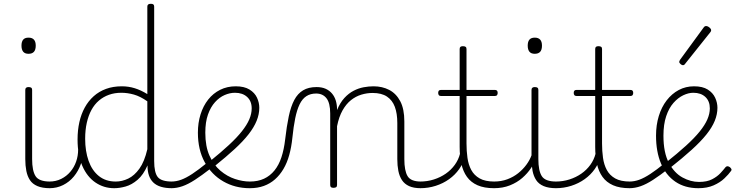

<svg xmlns="http://www.w3.org/2000/svg" viewBox="-20 -973 3917 1010"><path d="M243 17Q203 17 177 6Q151 -5 137.5 -25.5Q124 -46 118.5 -74Q113 -102 113 -136V-500Q113 -508 117.5 -511.5Q122 -515 130 -515Q140 -515 144.5 -511.5Q149 -508 149 -500V-136Q149 -75 167 -46.5Q185 -18 243 -18Q250 -18 253 -12.5Q256 -7 256 -0.5Q256 6 253 11.5Q250 17 243 17ZM130 -690Q111 -690 102 -701Q93 -712 93 -733Q93 -754 102 -764.5Q111 -775 130 -775Q149 -775 158.5 -764.5Q168 -754 168 -733Q168 -711 158.5 -700.5Q149 -690 130 -690Z M240 17Q231 17 226 11.5Q221 6 221 -0.5Q221 -7 226 -12.5Q231 -18 240 -18Q274 -18 302 -32Q330 -46 350 -69.5Q370 -93 380.5 -123Q391 -153 391 -186Q391 -196 398 -199.5Q405 -203 411.5 -199.5Q418 -196 418 -186Q418 -146 405 -109.5Q392 -73 368.5 -44.5Q345 -16 312 0.5Q279 17 240 17Z M581 17Q526 17 482 -13Q438 -43 413 -100.5Q388 -158 388 -239Q388 -288 397.5 -330.5Q407 -373 426 -407.5Q445 -442 473 -467Q501 -492 538 -505.5Q575 -519 621 -519Q656 -519 688.5 -509Q721 -499 755 -478V-938Q755 -946 759.5 -949.5Q764 -953 774 -953Q783 -953 787 -949.5Q791 -946 791 -938V-126Q791 -65 810 -41.5Q829 -18 885 -18Q892 -18 895.5 -12.5Q899 -7 899 -0.5Q899 6 895.5 11.5Q892 17 885 17Q851 17 826.5 9.5Q802 2 786.5 -13Q771 -28 763.5 -50Q756 -72 756 -100V-103Q734 -53 703.5 -27Q673 -1 641 8Q609 17 581 17ZM589 -18Q622 -18 654.5 -33.5Q687 -49 713.5 -86Q740 -123 755 -188V-440Q718 -466 684.5 -475.5Q651 -485 618 -485Q583 -485 553.5 -474.5Q524 -464 500.5 -444Q477 -424 461 -394.5Q445 -365 436.5 -327Q428 -289 428 -243Q428 -178 446 -127Q464 -76 500 -47Q536 -18 589 -18Z M881 17Q872 17 867 11.5Q862 6 862 -0.5Q862 -7 867 -12.5Q872 -18 881 -18Q907 -18 933 -27.5Q959 -37 991 -58Q1023 -79 1066 -114Q1071 -118 1077 -115.5Q1083 -113 1087 -107.5Q1091 -102 1091.5 -95.5Q1092 -89 1086 -85Q1041 -50 1005.5 -27Q970 -4 940 6.5Q910 17 881 17Z M1086 -126Q1143 -172 1184.5 -210.5Q1226 -249 1252.5 -282.5Q1279 -316 1291.5 -345.5Q1304 -375 1304 -403Q1304 -441 1280 -463Q1256 -485 1216 -485Q1189 -485 1161.5 -473Q1134 -461 1111 -435.5Q1088 -410 1074 -370.5Q1060 -331 1060 -275Q1060 -203 1082 -154Q1104 -105 1139.5 -75Q1175 -45 1216 -31.5Q1257 -18 1294 -18Q1304 -18 1309 -12.5Q1314 -7 1314 -0.5Q1314 6 1309 11.5Q1304 17 1294 17Q1217 17 1155 -18.5Q1093 -54 1057 -119.5Q1021 -185 1021 -275Q1021 -327 1035 -371.5Q1049 -416 1075 -449Q1101 -482 1138 -500.5Q1175 -519 1220 -519Q1265 -519 1292.5 -502Q1320 -485 1332 -459Q1344 -433 1344 -406Q1344 -372 1330 -337.5Q1316 -303 1287.5 -266.5Q1259 -230 1214.5 -189Q1170 -148 1109 -99Z M1294 17Q1285 17 1280 11.5Q1275 6 1275 -0.5Q1275 -7 1280 -12.5Q1285 -18 1294 -18Q1337 -18 1369 -33Q1401 -48 1424 -76.5Q1447 -105 1460.5 -146Q1474 -187 1480 -239Q1488 -309 1499 -361Q1510 -413 1528 -447Q1546 -481 1574.5 -498Q1603 -515 1645 -515Q1654 -515 1658.5 -510Q1663 -505 1662.5 -498Q1662 -491 1657 -486Q1652 -481 1643 -481Q1613 -481 1591.5 -467Q1570 -453 1556 -424Q1542 -395 1533 -351Q1524 -307 1518 -248Q1513 -199 1501.5 -157.5Q1490 -116 1471 -84Q1452 -52 1426.5 -29.5Q1401 -7 1368 5Q1335 17 1294 17Z M2194 17Q2156 17 2132 6Q2108 -5 2094.5 -25.5Q2081 -46 2075.5 -74Q2070 -102 2070 -136V-326Q2070 -376 2057 -411Q2044 -446 2015.5 -465Q1987 -484 1940 -484Q1910 -484 1880.5 -475Q1851 -466 1826 -446Q1801 -426 1782 -392.5Q1763 -359 1753 -309V0Q1753 8 1748.5 11.5Q1744 15 1734 15Q1725 15 1721 11.5Q1717 8 1717 0V-376Q1717 -431 1697.5 -456Q1678 -481 1643 -481Q1634 -481 1629.5 -486Q1625 -491 1625.5 -498Q1626 -505 1631 -510Q1636 -515 1645 -515Q1673 -515 1693 -506Q1713 -497 1726.5 -481Q1740 -465 1746.5 -443.5Q1753 -422 1753 -397V-394Q1769 -433 1791.5 -457.5Q1814 -482 1840 -495.5Q1866 -509 1893 -514Q1920 -519 1945 -519Q1991 -519 2027.5 -500Q2064 -481 2085.5 -440.5Q2107 -400 2107 -334V-136Q2107 -75 2124 -46.5Q2141 -18 2194 -18Q2201 -18 2204.5 -12.5Q2208 -7 2208 -0.5Q2208 6 2204.5 11.5Q2201 17 2194 17Z M2190 17Q2181 17 2176 11.5Q2171 6 2171 -0.5Q2171 -7 2176 -12.5Q2181 -18 2190 -18Q2228 -18 2262.5 -29Q2297 -40 2325 -59.5Q2353 -79 2372.5 -106Q2392 -133 2400 -165Q2402 -174 2410 -173.5Q2418 -173 2424 -167Q2430 -161 2426 -151Q2417 -114 2395.5 -83.5Q2374 -53 2342.5 -30.5Q2311 -8 2272 4.5Q2233 17 2190 17Z M2580 17Q2527 17 2492 1.5Q2457 -14 2436.5 -42.5Q2416 -71 2407 -111Q2398 -151 2398 -200V-468H2300Q2292 -468 2288.5 -472.5Q2285 -477 2285 -484Q2285 -492 2288.5 -496Q2292 -500 2300 -500H2398V-715Q2398 -723 2402 -726.5Q2406 -730 2415 -730Q2425 -730 2429.5 -726.5Q2434 -723 2434 -715V-500H2583Q2591 -500 2594.5 -496Q2598 -492 2598 -484Q2598 -477 2594.5 -472.5Q2591 -468 2583 -468H2434V-218Q2434 -179 2439 -143Q2444 -107 2459 -79Q2474 -51 2503 -34.5Q2532 -18 2581 -18Q2589 -18 2593 -12.5Q2597 -7 2597 -0.5Q2597 6 2593 11.5Q2589 17 2580 17Z M2578 17Q2569 17 2564 11.5Q2559 6 2559 -0.5Q2559 -7 2564 -12.5Q2569 -18 2578 -18Q2617 -18 2649 -30Q2681 -42 2706 -62Q2731 -82 2749 -106.5Q2767 -131 2776 -156Q2779 -165 2786.5 -165Q2794 -165 2799 -158.5Q2804 -152 2801 -143Q2792 -117 2773.5 -89Q2755 -61 2727.5 -37Q2700 -13 2662.5 2Q2625 17 2578 17Z M2906 17Q2866 17 2840 6Q2814 -5 2800.5 -25.5Q2787 -46 2781.5 -74Q2776 -102 2776 -136V-500Q2776 -508 2780.5 -511.5Q2785 -515 2793 -515Q2803 -515 2807.5 -511.5Q2812 -508 2812 -500V-136Q2812 -75 2830 -46.5Q2848 -18 2906 -18Q2913 -18 2916 -12.5Q2919 -7 2919 -0.5Q2919 6 2916 11.5Q2913 17 2906 17ZM2793 -690Q2774 -690 2765 -701Q2756 -712 2756 -733Q2756 -754 2765 -764.5Q2774 -775 2793 -775Q2812 -775 2821.5 -764.5Q2831 -754 2831 -733Q2831 -711 2821.5 -700.5Q2812 -690 2793 -690Z M2903 17Q2894 17 2889 11.5Q2884 6 2884 -0.5Q2884 -7 2889 -12.5Q2894 -18 2903 -18Q2941 -18 2975.5 -29Q3010 -40 3038 -59.5Q3066 -79 3085.5 -106Q3105 -133 3113 -165Q3115 -174 3123 -173.5Q3131 -173 3137 -167Q3143 -161 3139 -151Q3130 -114 3108.5 -83.5Q3087 -53 3055.5 -30.5Q3024 -8 2985 4.5Q2946 17 2903 17Z M3293 17Q3240 17 3205 1.5Q3170 -14 3149.5 -42.5Q3129 -71 3120 -111Q3111 -151 3111 -200V-468H3013Q3005 -468 3001.5 -472.5Q2998 -477 2998 -484Q2998 -492 3001.5 -496Q3005 -500 3013 -500H3111V-715Q3111 -723 3115 -726.5Q3119 -730 3128 -730Q3138 -730 3142.5 -726.5Q3147 -723 3147 -715V-500H3296Q3304 -500 3307.5 -496Q3311 -492 3311 -484Q3311 -477 3307.5 -472.5Q3304 -468 3296 -468H3147V-218Q3147 -179 3152 -143Q3157 -107 3172 -79Q3187 -51 3216 -34.5Q3245 -18 3294 -18Q3302 -18 3306 -12.5Q3310 -7 3310 -0.5Q3310 6 3306 11.5Q3302 17 3293 17Z M3291 17Q3282 17 3277 11.5Q3272 6 3272 -0.5Q3272 -7 3277 -12.5Q3282 -18 3291 -18Q3317 -18 3343 -27.5Q3369 -37 3401 -58Q3433 -79 3476 -114Q3481 -118 3487 -115.5Q3493 -113 3497 -107.5Q3501 -102 3501.5 -95.5Q3502 -89 3496 -85Q3451 -50 3415.5 -27Q3380 -4 3350 6.5Q3320 17 3291 17Z M3654 17Q3583 17 3533 -17Q3483 -51 3457 -113Q3431 -175 3431 -259Q3431 -315 3445.5 -362.5Q3460 -410 3487 -445Q3514 -480 3550.5 -499.5Q3587 -519 3631 -519Q3676 -519 3703 -502Q3730 -485 3742 -459Q3754 -433 3754 -406Q3754 -372 3740 -337.5Q3726 -303 3696 -265.5Q3666 -228 3618.5 -185Q3571 -142 3504 -89L3481 -116Q3544 -166 3588.5 -206.5Q3633 -247 3660.5 -281Q3688 -315 3701 -345Q3714 -375 3714 -403Q3714 -441 3690.5 -463Q3667 -485 3627 -485Q3602 -485 3574.5 -472Q3547 -459 3523 -432Q3499 -405 3484.5 -362Q3470 -319 3470 -259Q3470 -170 3498.5 -116.5Q3527 -63 3570 -39.5Q3613 -16 3657 -16Q3699 -16 3726 -30Q3753 -44 3770 -62.5Q3787 -81 3797 -94Q3802 -99 3807.5 -98.5Q3813 -98 3819 -94Q3824 -90 3827 -84.5Q3830 -79 3825 -73Q3813 -56 3790.5 -34.5Q3768 -13 3734 2Q3700 17 3654 17Z M3572 -630Q3567 -630 3560 -636Q3553 -642 3553 -648Q3553 -650 3554.5 -652.5Q3556 -655 3557 -658L3682 -829Q3685 -833 3688 -834.5Q3691 -836 3695 -836Q3700 -836 3706 -832.5Q3712 -829 3716.5 -824Q3721 -819 3721 -814Q3721 -811 3720 -809Q3719 -807 3717 -804L3583 -636Q3579 -630 3572 -630Z"/></svg>

Font: Playwrite US Modern Thin
Style: Regular
Weight: 250
Designer: Veronika Burian, José Scaglione
Foundry: TypeTogether
Version: Version 1.003